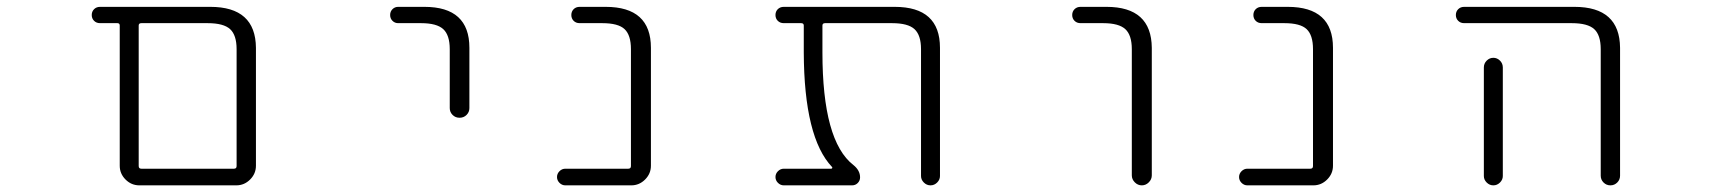

<svg xmlns="http://www.w3.org/2000/svg" viewBox="-20 -565 5040 563"><path d="M388.7 -21.5Q365.2 -21.5 348.1 -38.6Q331.1 -55.7 331.1 -79.1V-490.2Q331.1 -497.1 324.2 -497.1H273.4Q262.7 -497.1 255.9 -503.9Q249 -510.7 249 -521Q249 -531.2 255.9 -538.1Q262.7 -544.9 273.4 -544.9H596.7Q729.5 -544.9 730.5 -424.8V-79.1Q730.5 -55.7 713.4 -38.6Q696.3 -21.5 672.9 -21.5ZM673.8 -420.9Q673.8 -461.9 654.8 -479.5Q635.7 -497.1 588.9 -497.1H394.5Q386.7 -497.1 386.7 -490.2V-78.1Q386.7 -70.3 394.5 -70.3H666Q673.8 -70.3 673.8 -78.1Z M1147.5 -497.1Q1137.7 -497.1 1130.9 -503.9Q1124 -510.7 1124 -521Q1124 -531.2 1130.9 -538.1Q1137.7 -544.9 1147.5 -544.9H1224.6Q1356.4 -544.9 1356.4 -424.8V-248Q1356.4 -236.3 1348.1 -228Q1339.8 -219.7 1327.6 -219.7Q1315.4 -219.7 1307.1 -228Q1298.8 -236.3 1298.8 -248V-420.9Q1298.8 -461.9 1279.8 -479.5Q1260.7 -497.1 1214.8 -497.1Z M1830.1 -420.9Q1830.1 -461.9 1811.5 -479.5Q1793 -497.1 1746.1 -497.1H1679.7Q1668.9 -497.1 1662.1 -503.9Q1655.3 -510.7 1655.3 -521Q1655.3 -531.2 1662.1 -538.1Q1668.9 -544.9 1679.7 -544.9H1755.9Q1888.7 -544.9 1888.7 -424.8V-79.1Q1888.7 -55.7 1871.6 -38.6Q1854.5 -21.5 1831.1 -21.5H1637.7Q1627.9 -21.5 1620.6 -28.8Q1613.3 -36.1 1613.3 -45.9Q1613.3 -55.7 1620.6 -63Q1627.9 -70.3 1637.7 -70.3H1822.3Q1830.1 -70.3 1830.1 -78.1Z M2736.3 -48.8Q2736.3 -38.1 2728 -29.8Q2719.7 -21.5 2708.5 -21.5Q2697.3 -21.5 2689 -29.8Q2680.7 -38.1 2680.7 -48.8V-420.9Q2680.7 -461.9 2661.6 -479.5Q2642.6 -497.1 2595.7 -497.1H2399.4Q2391.6 -497.1 2391.6 -490.2V-411.1Q2391.6 -151.4 2482.4 -81.1Q2502 -65.4 2502 -44.9Q2502 -35.2 2495.1 -28.3Q2488.3 -21.5 2478.5 -21.5H2278.3Q2268.6 -21.5 2261.2 -28.8Q2253.9 -36.1 2253.9 -45.9Q2253.9 -55.7 2261.2 -63Q2268.6 -70.3 2278.3 -70.3H2417Q2419.9 -70.3 2420.4 -72.3Q2420.9 -74.2 2419.9 -75.2Q2337.9 -161.1 2336.9 -411.1V-490.2Q2336.9 -497.1 2329.1 -497.1H2278.3Q2267.6 -497.1 2260.7 -503.9Q2253.9 -510.7 2253.9 -521Q2253.9 -531.2 2260.7 -538.1Q2267.6 -544.9 2278.3 -544.9H2603.5Q2736.3 -544.9 2736.3 -424.8Z M3148.4 -497.1Q3137.7 -497.1 3130.9 -503.9Q3124 -510.7 3124 -521Q3124 -531.2 3130.9 -538.1Q3137.7 -544.9 3148.4 -544.9H3224.6Q3356.4 -544.9 3357.4 -424.8V-50.8Q3357.4 -39.1 3348.6 -30.3Q3339.8 -21.5 3328.1 -21.5Q3316.4 -21.5 3307.6 -30.3Q3298.8 -39.1 3298.8 -50.8V-420.9Q3298.8 -461.9 3279.8 -479.5Q3260.7 -497.1 3214.8 -497.1Z M3830.1 -420.9Q3830.1 -461.9 3811.5 -479.5Q3793 -497.1 3746.1 -497.1H3679.7Q3668.9 -497.1 3662.1 -503.9Q3655.3 -510.7 3655.3 -521Q3655.3 -531.2 3662.1 -538.1Q3668.9 -544.9 3679.7 -544.9H3755.9Q3888.7 -544.9 3888.7 -424.8V-79.1Q3888.7 -55.7 3871.6 -38.6Q3854.5 -21.5 3831.1 -21.5H3637.7Q3627.9 -21.5 3620.6 -28.8Q3613.3 -36.1 3613.3 -45.9Q3613.3 -55.7 3620.6 -63Q3627.9 -70.3 3637.7 -70.3H3822.3Q3830.1 -70.3 3830.1 -78.1Z M4273.4 -497.1Q4262.7 -497.1 4255.9 -503.9Q4249 -510.7 4249 -521Q4249 -531.2 4255.9 -538.1Q4262.7 -544.9 4273.4 -544.9H4596.7Q4729.5 -544.9 4730.5 -424.8V-49.8Q4730.5 -38.1 4722.2 -29.8Q4713.9 -21.5 4702.1 -21.5Q4690.4 -21.5 4682.1 -29.8Q4673.8 -38.1 4673.8 -49.8V-420.9Q4673.8 -461.9 4654.8 -479.5Q4635.7 -497.1 4588.9 -497.1ZM4386.7 -367.2V-72.3V-48.8Q4386.7 -38.1 4378.4 -29.8Q4370.1 -21.5 4358.9 -21.5Q4347.7 -21.5 4339.4 -29.8Q4331.1 -38.1 4331.1 -48.8V-72.3V-367.2Q4331.1 -378.9 4339.4 -387.2Q4347.7 -395.5 4358.9 -395.5Q4370.1 -395.5 4378.4 -387.2Q4386.7 -378.9 4386.7 -367.2Z"/></svg>

Font: Rounded-X Mgen+ 1m light
Style: Regular
Weight: 200
Designer: [Source Han Sans]
Ryoko NISHIZUKA  (kana & ideographs); Paul D. Hunt (Latin, Greek & Cyrillic); Wenlong ZHANG  (bopomofo
Version: Version 1.059.20150602